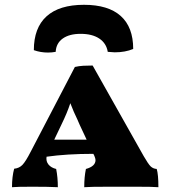

<svg xmlns="http://www.w3.org/2000/svg" viewBox="-20 -778 710 800"><path d="M640 2Q617 0 547 0H495H436Q353 0 331 2Q331 -41 338 -74Q378 -85 378 -111Q378 -117 373 -129L369 -137Q258 -137 174 -125Q171 -106 182 -92.5Q193 -79 214 -74Q221 -39 221 2Q183 0 115 0Q48 0 30 2Q30 -42 39 -75Q60 -77 73.5 -91Q87 -105 108 -146L292 -499Q309 -503 327 -504Q345 -505 366 -505L579 -127Q598 -94 608 -84.5Q618 -75 633 -74Q640 -51 640 2ZM341 -196 312 -258 302 -281Q288 -309 273 -348Q260 -308 236 -259L206 -196ZM330 -758Q431 -758 483 -711.5Q535 -665 535 -574Q502 -560 458 -560Q449 -560 429 -562Q423 -598 393.5 -617.5Q364 -637 316 -637Q269 -637 241.5 -617.5Q214 -598 212 -562Q196 -559 180 -559Q149 -559 121 -569Q121 -662 174 -710Q227 -758 330 -758Z"/></svg>

Font: Vollkorn SC Black
Style: Regular
Weight: 900
Designer: Friedrich Althausen
Foundry: Friedrich Althausen
Version: Version 4.015